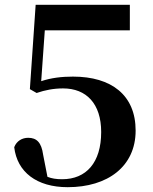

<svg xmlns="http://www.w3.org/2000/svg" viewBox="-20 -761 634 797"><path d="M261 16C427 16 543 -70 543 -219C543 -366 443 -443 283 -443C236 -443 193 -438 151 -424L166 -635H519V-741H128L104 -391L132 -375C167 -387 202 -394 242 -394C338 -394 400 -331 400 -213C400 -86 338 -17 238 -17C213 -17 195 -20 177 -27L159 -119C152 -170 132 -189 97 -189C72 -189 49 -176 39 -150C51 -47 132 16 261 16Z"/></svg>

Font: Noto Serif CJK TC
Style: Bold
Weight: 700
Designer: Ryoko NISHIZUKA 西塚涼子 (kana & ideographs); Frank Grießhammer (Latin, Greek & Cyrillic); Wenlong ZHANG 张文龙 (bopomofo); San
Foundry: Adobe
Version: Version 2.001;hotconv 1.1.0;makeotfexe 2.6.0